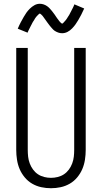

<svg xmlns="http://www.w3.org/2000/svg" viewBox="-20 -989 540 1017"><path d="M250 8Q224 8 198.5 2.5Q173 -3 150.5 -16Q128 -29 111 -49.5Q94 -70 84 -93.5Q74 -117 70 -143Q66 -169 66 -195V-735H127V-195Q127 -177 129 -159Q131 -141 137.5 -123.5Q144 -106 155 -91Q166 -76 181 -66Q196 -56 214 -51.5Q232 -47 250 -47Q268 -47 286 -51.5Q304 -56 319 -66Q334 -76 345 -91Q356 -106 362.5 -123.5Q369 -141 371 -159Q373 -177 373 -195V-735H434V-195Q434 -169 430 -143Q426 -117 416 -93.5Q406 -70 389 -49.5Q372 -29 349.5 -16Q327 -3 301.5 2.5Q276 8 250 8ZM309 -813Q303 -813 298 -814Q293 -815 288.5 -816.5Q284 -818 279 -820.5Q274 -823 270 -825.5Q266 -828 262.5 -831.5Q259 -835 255.5 -839Q252 -843 248.5 -847Q245 -851 242 -855Q239 -859 236 -863Q233 -867 230 -871Q227 -875 224 -879.5Q221 -884 217.5 -888.5Q214 -893 211 -897.5Q208 -902 205.5 -905Q203 -908 198 -912.5Q193 -917 192 -917Q188 -917 186 -914.5Q184 -912 181 -909.5Q178 -907 175 -903.5Q172 -900 170.5 -898Q169 -896 167.5 -894Q166 -892 164.5 -889.5Q163 -887 161.5 -884Q160 -881 158 -878.5Q156 -876 154 -872.5Q152 -869 150.5 -866Q149 -863 147 -859Q145 -855 143 -851.5Q141 -848 139 -843.5Q137 -839 134.5 -834.5Q132 -830 130 -825.5Q128 -821 126 -816L74 -837Q82 -856 90 -871Q98 -886 105.5 -899Q113 -912 120 -922Q127 -932 138 -943Q149 -954 162.5 -961.5Q176 -969 191 -969Q197 -969 202 -968Q207 -967 211.5 -965.5Q216 -964 221 -961.5Q226 -959 230 -956Q234 -953 237.5 -950Q241 -947 244.5 -943Q248 -939 251.5 -935Q255 -931 258 -927Q261 -923 264 -919Q267 -915 270 -911Q273 -907 276 -902Q279 -897 282.5 -892.5Q286 -888 289 -884Q292 -880 294.5 -876.5Q297 -873 302 -868.5Q307 -864 308 -864Q312 -864 314 -866.5Q316 -869 319 -872Q322 -875 325 -878.5Q328 -882 329.5 -884Q331 -886 332.5 -888Q334 -890 335.5 -892.5Q337 -895 338.5 -897.5Q340 -900 342 -903Q344 -906 346 -909Q348 -912 349.5 -915.5Q351 -919 353 -922.5Q355 -926 357 -930Q359 -934 361 -938Q363 -942 365.5 -946.5Q368 -951 370 -956Q372 -961 374 -966L426 -944Q418 -926 410 -910.5Q402 -895 394.5 -882.5Q387 -870 380 -860Q373 -850 362 -838.5Q351 -827 337.5 -820Q324 -813 309 -813Z"/></svg>

Font: Iosevka Term Curly Light
Style: Regular
Weight: 300
Designer: Belleve Invis
Foundry: Belleve Invis
Version: Version 32.3.0